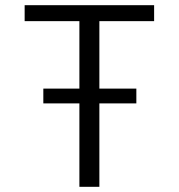

<svg xmlns="http://www.w3.org/2000/svg" viewBox="-20 -720 690 740"><path d="M147 -321.5V-378.5H505.5V-321.5ZM286 0V-638.5H75V-700H574V-638.5H363V0Z"/></svg>

Font: Trispace Thin Light
Style: Regular
Weight: 300
Version: Version 1.210